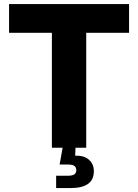

<svg xmlns="http://www.w3.org/2000/svg" viewBox="-20 -748 699 972"><path d="M25.9 -582V-727.5H633.3V-582H416.5V0H242.7V-582ZM264.2 204.1V141.6H324.7Q346.2 141.6 356.2 134.8Q366.2 127.9 366.2 113.3Q366.2 98.6 356.2 91.8Q346.2 85 324.7 85H281.7L300.8 -20.5H362.3V0L360.4 40Q405.3 38.6 430.2 60.5Q455.1 82.5 455.1 118.7Q455.1 162.1 425.3 183.1Q395.5 204.1 336.9 204.1Z"/></svg>

Font: Inter 24pt ExtraBold
Style: Regular
Weight: 800
Designer: Rasmus Andersson
Foundry: rsms
Version: Version 4.001;git-66647c0bb